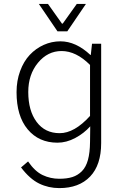

<svg xmlns="http://www.w3.org/2000/svg" viewBox="-20 -734 640 985"><path d="M274.9 -573.2 179.2 -713.9H226.1L297.9 -612.8H301.8L374 -713.9H420.9L325.2 -573.2ZM284.2 231Q229 231 181.2 207.8Q133.3 184.6 87.9 125L124 94.2Q158.7 145 198.7 164.1Q238.8 183.1 284.2 183.1Q323.7 183.1 351.3 174.3Q378.9 165.5 399.9 144.5Q420.9 123.5 431.2 86.4Q441.4 49.3 441.9 -5.9L442.9 -85.9Q410.6 -49.8 365.7 -25.9Q320.8 -2 274.9 -2Q179.2 -2 122.1 -70.3Q64.9 -138.7 64.9 -261.2Q64.9 -319.8 83.3 -369.6Q101.6 -419.4 132.6 -452.4Q163.6 -485.4 204.3 -503.7Q245.1 -522 290 -522Q369.1 -522 443.8 -452.1H445.8L452.1 -509.8H499V0Q499 112.3 442.4 171.6Q385.7 231 284.2 231ZM286.1 -50.8Q361.8 -50.8 441.9 -139.2V-400.9Q370.6 -472.2 295.9 -472.2Q224.6 -472.2 174.8 -411.9Q125 -351.6 125 -262.2Q125 -166 168 -108.4Q210.9 -50.8 286.1 -50.8Z"/></svg>

Font: Office Code Pro D Light
Style: Regular
Weight: 300
Designer: Nathan Rutzky & Paul D. Hunt
Foundry: Adobe Systems Incorporated
Version: Version 1.004;PS 001.004;hotconv 1.0.70;makeotf.lib2.5.58329